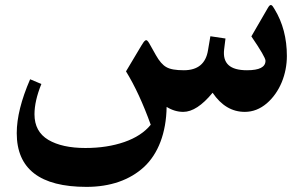

<svg xmlns="http://www.w3.org/2000/svg" viewBox="-20 -437 1179 750"><path d="M936 0C967.8 0 996.1 -11.2 1022 -33.2C1073.2 -77.1 1100.6 -147.5 1100.6 -218.3C1100.6 -287.6 1084.5 -348.6 1052.7 -400.9C1042.5 -418.5 1037.1 -424.8 1026.4 -406.2L961.9 -294.9C998.5 -241.2 1017.1 -209.5 1017.1 -199.7C1017.1 -174.8 993.2 -162.6 944.8 -162.6C877.9 -162.6 849.1 -189.5 855.5 -244.1L860.8 -286.6L801.8 -295.4L792.5 -240.7C784.2 -188.5 752.4 -162.6 698.2 -162.6C666.5 -162.6 644 -166.5 629.9 -174.8C615.7 -182.6 602.1 -198.2 588.9 -221.7C575.7 -245.6 566.9 -261.2 562.5 -268.6C556.6 -278.3 552.7 -282.2 547.4 -278.8C542 -274.9 540 -271 532.2 -258.8L472.2 -158.2C506.8 -102.1 539.1 -32.2 568.8 50.3C544.9 79.6 510.7 102.1 465.8 117.7C420.9 133.3 370.1 141.1 313.5 141.1C252.9 141.1 204.6 130.4 168.9 109.4C132.8 87.9 114.7 54.7 114.7 9.3C114.7 -24.9 123.5 -64.5 141.6 -108.9L97.7 -127.4C63 -47.4 45.4 22.9 45.4 83C45.4 223.1 136.2 293 317.9 293C411.1 293 487.3 266.1 542.5 215.3C597.7 164.1 629.4 82.5 630.9 -19.5C651.9 -6.3 673.8 0 695.8 0C731.4 0 769.5 -24.9 810.5 -74.7C844.2 -24.9 886.2 0 936 0Z"/></svg>

Font: Parastoo
Style: Bold
Weight: 700
Foundry: Saber Rastikerdar (saber.rastikerdar@gmail.com)
Version: Version 2.0.1